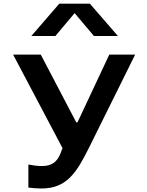

<svg xmlns="http://www.w3.org/2000/svg" viewBox="-20 -838 818 1069"><path d="M154.5 -637.5H288.5L395.5 -765L503 -637.5H636.5L480.5 -817.5H310ZM53 -534 328 -13.5 316.5 17C300 57.5 273.5 86.5 215 86.5C184.5 86.5 159.5 82 138 78V206.5C167.5 209.5 182.5 211.5 210.5 211.5C351.5 211.5 406.5 123.5 476.5 -17.5L732.5 -534H588.5L411.5 -157H404.5L207 -534Z"/></svg>

Font: Monaspace Neon Wide
Style: Bold
Weight: 700
Width: 7
Designer: Riley Cran & the Lettermatic Team
Foundry: Lettermatic
Version: Version 1.000 (Monaspace Neon)